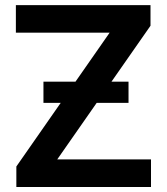

<svg xmlns="http://www.w3.org/2000/svg" viewBox="-20 -748 668 768"><path d="M45.4 0V-82L418.5 -617.2H43.5V-727.5H582V-645L209 -110.4H584V0ZM153.8 -336.4V-421.4H494.1V-336.4Z"/></svg>

Font: Inter Display Semi Bold
Style: Regular
Weight: 600
Designer: Rasmus Andersson
Foundry: rsms
Version: Version 4.000;git-37864ae